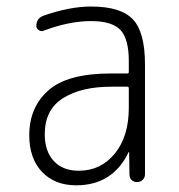

<svg xmlns="http://www.w3.org/2000/svg" viewBox="-20 -550 540 580"><path d="M315.4 -288.1Q225.6 -288.1 170.4 -253.4Q115.2 -218.8 115.2 -144.5Q115.2 -92.8 142.6 -63.5Q169.9 -34.2 217.8 -34.2Q284.2 -34.2 326.7 -85.9Q369.1 -137.7 369.1 -224.6V-283.2Q369.1 -288.1 364.3 -288.1ZM210 9.8Q145.5 9.8 106.9 -30.8Q68.4 -71.3 68.4 -141.6Q68.4 -225.6 126 -276.9Q183.6 -328.1 315.4 -328.1H364.3Q369.1 -328.1 369.1 -332V-365.2Q369.1 -432.6 343.8 -459.5Q318.4 -486.3 254.9 -486.3Q188.5 -486.3 111.3 -457Q104.5 -454.1 97.2 -459Q89.8 -463.9 89.8 -471.7Q89.8 -495.1 112.3 -502.9Q191.4 -530.3 254.9 -530.3Q344.7 -530.3 381.3 -491.7Q418 -453.1 418 -355.5V-23.4Q418 -13.7 411.1 -6.8Q404.3 0 394 0Q383.8 0 377.4 -6.3Q371.1 -12.7 371.1 -23.4L370.1 -89.8Q370.1 -90.8 369.1 -90.8Q368.2 -90.8 368.2 -89.8Q320.3 9.8 210 9.8Z"/></svg>

Font: Rounded-L Mgen+ 1m light
Style: Regular
Weight: 200
Designer: [Source Han Sans]
Ryoko NISHIZUKA  (kana & ideographs); Paul D. Hunt (Latin, Greek & Cyrillic); Wenlong ZHANG  (bopomofo
Version: Version 1.059.20150602